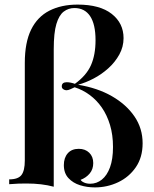

<svg xmlns="http://www.w3.org/2000/svg" viewBox="-20 -802 672 836"><path d="M318 -782Q415 -782 466.5 -741.5Q518 -701 518 -636Q518 -598 499.5 -564.5Q481 -531 451.5 -504.5Q422 -478 387.5 -460Q353 -442 320 -433Q405 -419 467.5 -383Q530 -347 565.5 -295Q601 -243 601 -178Q601 -117 571.5 -74Q542 -31 494.5 -8.5Q447 14 393 14Q359 14 328.5 4.5Q298 -5 278 -26.5Q258 -48 258 -83Q258 -115 275 -134.5Q292 -154 323 -154Q351 -154 368.5 -137Q386 -120 386 -92Q386 -65 370.5 -46.5Q355 -28 331 -19Q335 -12 346.5 -7Q358 -2 373 -2Q401 -2 423.5 -20Q446 -38 459 -73.5Q472 -109 472 -162Q472 -215 459 -258Q446 -301 423.5 -333.5Q401 -366 370.5 -388.5Q340 -411 305 -422Q296 -418 286.5 -413.5Q277 -409 269 -409Q262 -409 255.5 -413.5Q249 -418 249 -426Q249 -444 271 -444Q279 -444 288.5 -442Q298 -440 306 -437Q356 -473 376 -518Q396 -563 396 -627Q396 -696 372.5 -731.5Q349 -767 304 -767Q278 -767 257.5 -751.5Q237 -736 225.5 -697.5Q214 -659 214 -588V11Q188 4 158.5 0.5Q129 -3 96 -3Q78 -3 61 -2.5Q44 -2 20 0V-21Q59 -21 73.5 -40Q88 -59 88 -103V-528Q88 -617 115.5 -673Q143 -729 195 -755.5Q247 -782 318 -782Z"/></svg>

Font: Playfair Display SemiBold
Style: Regular
Weight: 600
Designer: Claus Eggers Sørensen
Foundry: Claus Eggers Sørensen
Version: Version 1.203